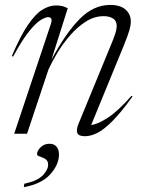

<svg xmlns="http://www.w3.org/2000/svg" viewBox="-20 -542 582 778"><path d="M33 -312.5 28 -315Q63 -397 93.5 -441.5Q124 -486 152 -503Q180 -520 207.5 -520Q223 -520 233.5 -517Q244 -514 254.5 -508.5L188.5 -300Q246 -407.5 302.5 -464.8Q359 -522 426 -522Q468 -522 489 -503Q510 -484 510 -455.5Q510 -439.5 504.2 -419.2Q498.5 -399 480 -353.5L349.5 -35.5Q375.5 -38 417 -65Q458.5 -92 513 -154L517 -151Q472.5 -89 438 -53.8Q403.5 -18.5 376 -4.2Q348.5 10 324.5 10Q299 10 293.5 -2.5Q288 -15 298 -40L424.5 -347.5Q441.5 -387.5 447.2 -406.2Q453 -425 453 -435.5Q453 -457.5 438 -467Q423 -476.5 400 -476.5Q362.5 -476.5 328.2 -454.8Q294 -433 264.8 -399.5Q235.5 -366 213 -328.8Q190.5 -291.5 176.5 -260.5L89.5 0H37.5L186.5 -446Q195 -472.5 175 -472.5Q164.5 -472.5 145.2 -461Q126 -449.5 98 -415.2Q70 -381 33 -312.5ZM130 83.5Q130 69 144.5 54.8Q159 40.5 180.5 40.5Q199 40.5 209 52.2Q219 64 219 84Q219 124.5 184.2 163.8Q149.5 203 76.5 216.5L78.5 202.5Q131 191.5 153 168.8Q175 146 175 125Q175 109.5 163.8 102.5Q152.5 95.5 141.2 92Q130 88.5 130 83.5Z"/></svg>

Font: Newsreader 72pt Light
Style: Italic
Weight: 300
Italic angle: -17°
Designer: Hugues Gentile
Foundry: Production Type
Version: Version 1.003; ttfautohint (v1.8.3)